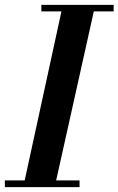

<svg xmlns="http://www.w3.org/2000/svg" viewBox="-26 -774 490 794"><path d="M70 0 234 -754H368L200 0ZM-6 0V-28H303V0ZM145 -727V-754H444V-727Z"/></svg>

Font: Libre Bodoni Medium
Style: Italic
Weight: 500
Italic angle: -13°
Designer: Pablo Impallari, Rodrigo Fuenzalida
Foundry: Impallari Type
Version: Version 2.005;gftools[0.9.23]